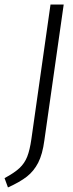

<svg xmlns="http://www.w3.org/2000/svg" viewBox="-57 -705 323 844"><path d="M138 -88Q130 -27 111 10Q92 47 61.5 71Q31 95 -22 119L-37 78Q6 55 28.5 34Q51 13 62.5 -16Q74 -45 81 -94L165 -685H223Z"/></svg>

Font: Fira Sans Extra Condensed Light
Style: Italic
Weight: 300
Width: 3
Italic angle: -8°
Designer: Carrois Corporate & Edenspiekermann AG
Foundry: Carrois Corporate GbR & Edenspiekermann AG
Version: Version 4.203